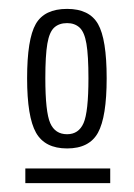

<svg xmlns="http://www.w3.org/2000/svg" viewBox="-20 -698 302 432"><path d="M41 -522Q41 -610 60.5 -644Q80 -678 131 -678Q181 -678 200.5 -644Q220 -610 220 -522Q220 -435 200.5 -399.5Q181 -364 131 -364Q81 -364 61 -399.5Q41 -435 41 -522ZM82 -522Q82 -446 93 -421Q104 -396 131 -396Q157 -396 168 -421Q179 -446 179 -522Q179 -573 174.5 -599.5Q170 -626 159 -636Q148 -646 131 -646Q113 -646 102 -636Q91 -626 86.5 -599.5Q82 -573 82 -522ZM37 -286V-319H228V-286Z"/></svg>

Font: Georama Condensed Light
Style: Regular
Weight: 300
Width: 3
Designer: Jean-Baptiste Levee
Foundry: Production Type
Version: Version 1.000